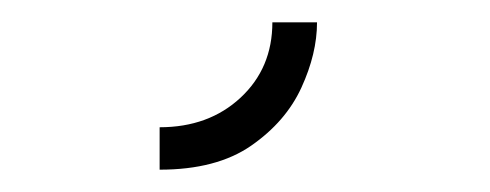

<svg xmlns="http://www.w3.org/2000/svg" viewBox="-20 -143 439 172"><path d="M123 9V-29Q167 -29 195.5 -55.5Q224 -82 224 -123H264Q264 -95 250 -64.5Q236 -34 205 -12.5Q174 9 123 9Z"/></svg>

Font: Stick No Bills ExtraLight ExtraLight
Style: Regular
Weight: 250
Version: Version 2.000